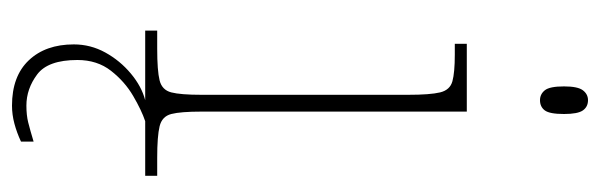

<svg xmlns="http://www.w3.org/2000/svg" viewBox="-360 -418 1000 320"><g transform="rotate(90 140.0 -258.0)"><path d="M147 -658Q137 -658 130.5 -666Q124 -674 124 -698Q124 -721 130.5 -729.5Q137 -738 147 -738Q158 -738 164 -729.5Q170 -721 170 -698Q170 -674 164 -666Q158 -658 147 -658ZM31 0V-20H61Q98 -20 114 -24Q130 -28 134 -43.5Q138 -59 138 -94V-438Q138 -475 134 -491.5Q130 -508 115.5 -512Q101 -516 71 -516H53V-536H166V-94Q166 -59 170 -43.5Q174 -28 190.5 -24Q207 -20 243 -20H273V0ZM156 222Q107 222 80.5 194Q54 166 54 119Q54 91 67.5 66.5Q81 42 102.5 24Q124 6 147 0H182Q164 6 140 20Q116 34 98 57Q80 80 80 113Q80 162 104 180Q128 198 156 198Q172 198 184 195Q196 192 216 186V207Q201 214 186 218Q171 222 156 222Z"/></g></svg>

Font: Noto Serif Tamil Thin
Style: Italic
Weight: 100
Italic angle: -12°
Designer: Indian Type Foundry, Tom Grace, and the Monotype Design Team
Foundry: Monotype Imaging Inc.
Version: Version 2.003; ttfautohint (v1.8.4.7-5d5b)